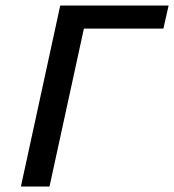

<svg xmlns="http://www.w3.org/2000/svg" viewBox="-20 -678 633 698"><path d="M574 -574H285L160 0H56L199 -658H593Z"/></svg>

Font: Ysabeau Infant Semibold
Style: Italic
Weight: 600
Italic angle: -12°
Designer: Christian Thalmann (Catharsis Fonts)
Version: Version 0.003